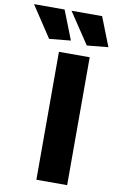

<svg xmlns="http://www.w3.org/2000/svg" viewBox="-215 -1039 670 1094"><g transform="rotate(10 120.0 -491.5)"><path d="M77 -740H255V0H77ZM9 -803 -110 -983H67L133 -815ZM227 -803 107 -983H284L350 -815Z"/></g></svg>

Font: Encode Sans Wide
Style: Bold
Weight: 700
Designer: Pablo Impallari, Andres Torresi
Foundry: Pablo Impallari, Andres Torresi
Version: Version 1.000; ttfautohint (v1.00) -l 8 -r 50 -G 200 -x 14 -